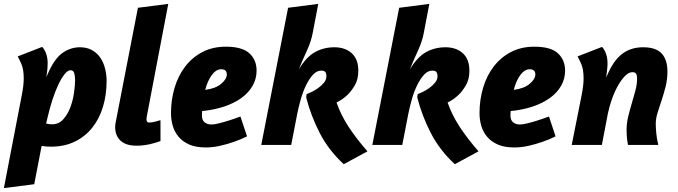

<svg xmlns="http://www.w3.org/2000/svg" viewBox="-33 -745 3484 987"><path d="M79 -256Q84 -281 86.5 -302.5Q89 -324 89 -342Q89 -389 76.5 -417Q64 -445 58 -455L184 -504Q198 -488 205 -466.5Q212 -445 212 -421Q212 -410 211 -394.5Q210 -379 205 -349L218 -377Q250 -447 290.5 -474.5Q331 -502 378 -502Q415 -502 441.5 -486.5Q468 -471 484 -446.5Q500 -422 507.5 -391Q515 -360 515 -330Q515 -258 496.5 -196.5Q478 -135 441.5 -89Q405 -43 351.5 -17Q298 9 228 9Q215 9 203.5 8Q192 7 181 5L143 202L-13 222ZM204 -110Q217 -106 235 -106Q269 -106 292 -131.5Q315 -157 328.5 -193Q342 -229 347.5 -268Q353 -307 353 -333Q353 -354 348.5 -369Q344 -384 330 -384Q315 -384 298.5 -363Q282 -342 266 -308Q250 -274 236 -230.5Q222 -187 212 -143Z M792 -20Q774 -13 754 -8Q737 -3 715 0.5Q693 4 670 4Q614 4 586.5 -22Q559 -48 559 -92Q559 -99 560 -107Q561 -115 563 -123L676 -705L832 -725L724 -159Q722 -146 721 -142Q720 -138 720 -133Q720 -126 722.5 -120.5Q725 -115 735 -115Q741 -115 750 -116.5Q759 -118 768 -120.5Q777 -123 783.5 -125Q790 -127 792 -127Z M846 -163Q846 -232 864.5 -294Q883 -356 919 -403Q955 -450 1007.5 -477.5Q1060 -505 1128 -505Q1212 -505 1249 -471Q1286 -437 1286 -382Q1286 -340 1265.5 -304Q1245 -268 1207.5 -241Q1170 -214 1118.5 -197Q1067 -180 1006 -174Q1006 -170 1005.5 -163.5Q1005 -157 1005 -152Q1005 -127 1019 -116Q1033 -105 1054 -105Q1068 -105 1092.5 -111Q1117 -117 1142 -125Q1171 -134 1203 -146L1237 -44Q1203 -27 1167 -15Q1136 -4 1098.5 4.5Q1061 13 1025 13Q974 13 940 -2Q906 -17 885 -42Q864 -67 855 -98.5Q846 -130 846 -163ZM1104 -389Q1078 -389 1056 -359.5Q1034 -330 1022 -283Q1076 -290 1104.5 -314.5Q1133 -339 1133 -362Q1133 -389 1104 -389Z M1464 0H1310L1448 -705L1603 -725L1575 -578Q1567 -533 1544.5 -484.5Q1522 -436 1503 -388Q1541 -452 1586 -477Q1631 -502 1686 -502Q1741 -502 1775 -471.5Q1809 -441 1809 -381Q1809 -338 1791.5 -307.5Q1774 -277 1753 -257Q1728 -233 1697 -218Q1720 -152 1760 -91.5Q1800 -31 1856 33L1734 99Q1656 27 1610.5 -61.5Q1565 -150 1541 -244L1543 -261Q1551 -264 1568 -272Q1585 -280 1602 -292Q1619 -304 1632 -319.5Q1645 -335 1645 -353Q1645 -367 1639.5 -374.5Q1634 -382 1618 -382Q1595 -382 1575.5 -360.5Q1556 -339 1540 -306Q1524 -273 1513 -234Q1502 -195 1495 -160Z M2035 0H1881L2019 -705L2174 -725L2146 -578Q2138 -533 2115.5 -484.5Q2093 -436 2074 -388Q2112 -452 2157 -477Q2202 -502 2257 -502Q2312 -502 2346 -471.5Q2380 -441 2380 -381Q2380 -338 2362.5 -307.5Q2345 -277 2324 -257Q2299 -233 2268 -218Q2291 -152 2331 -91.5Q2371 -31 2427 33L2305 99Q2227 27 2181.5 -61.5Q2136 -150 2112 -244L2114 -261Q2122 -264 2139 -272Q2156 -280 2173 -292Q2190 -304 2203 -319.5Q2216 -335 2216 -353Q2216 -367 2210.5 -374.5Q2205 -382 2189 -382Q2166 -382 2146.5 -360.5Q2127 -339 2111 -306Q2095 -273 2084 -234Q2073 -195 2066 -160Z M2432 -163Q2432 -232 2450.5 -294Q2469 -356 2505 -403Q2541 -450 2593.5 -477.5Q2646 -505 2714 -505Q2798 -505 2835 -471Q2872 -437 2872 -382Q2872 -340 2851.5 -304Q2831 -268 2793.5 -241Q2756 -214 2704.5 -197Q2653 -180 2592 -174Q2592 -170 2591.5 -163.5Q2591 -157 2591 -152Q2591 -127 2605 -116Q2619 -105 2640 -105Q2654 -105 2678.5 -111Q2703 -117 2728 -125Q2757 -134 2789 -146L2823 -44Q2789 -27 2753 -15Q2722 -4 2684.5 4.5Q2647 13 2611 13Q2560 13 2526 -2Q2492 -17 2471 -42Q2450 -67 2441 -98.5Q2432 -130 2432 -163ZM2690 -389Q2664 -389 2642 -359.5Q2620 -330 2608 -283Q2662 -290 2690.5 -314.5Q2719 -339 2719 -362Q2719 -389 2690 -389Z M3398 -378Q3398 -336 3388.5 -299Q3379 -262 3368 -229Q3357 -196 3347.5 -166Q3338 -136 3338 -108Q3338 -90 3340.5 -61.5Q3343 -33 3351 0H3195Q3190 -30 3189 -46.5Q3188 -63 3188 -76Q3188 -112 3196.5 -146.5Q3205 -181 3215 -214.5Q3225 -248 3233.5 -280Q3242 -312 3242 -343Q3242 -357 3237 -365.5Q3232 -374 3218 -374Q3199 -374 3179.5 -354Q3160 -334 3142.5 -302.5Q3125 -271 3112 -233.5Q3099 -196 3092 -162L3061 0H2906L2957 -256Q2962 -281 2964.5 -302.5Q2967 -324 2967 -342Q2967 -389 2954.5 -417Q2942 -445 2936 -455L3062 -504Q3076 -488 3083 -466.5Q3090 -445 3090 -421Q3090 -415 3090 -410Q3090 -405 3089 -397.5Q3088 -390 3087 -378Q3086 -366 3083 -347L3096 -375Q3127 -441 3170 -471.5Q3213 -502 3273 -502Q3339 -502 3368.5 -470Q3398 -438 3398 -378Z"/></svg>

Font: Amaranth
Style: Bold Italic
Weight: 700
Italic angle: -12°
Designer: Gesine Todt
Foundry: Gesine Todt
Version: Version 1.001